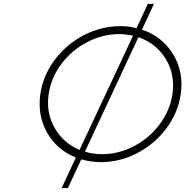

<svg xmlns="http://www.w3.org/2000/svg" viewBox="-20 -835 956 990"><path d="M188 -350.1Q201.7 -445.3 262 -526.1Q322.3 -606.9 412.4 -653.6Q502.4 -700.2 601.1 -700.2Q643.6 -700.2 684.1 -689.9L742.2 -814.9H773.9L711.9 -682.1Q815.9 -647.5 872.1 -556.2Q928.2 -464.8 912.1 -350.1Q898.4 -254.9 838.6 -174.1Q778.8 -93.3 688.7 -46.1Q598.6 1 500 1Q450.7 1 398.9 -13.2L330.1 134.8H297.9L371.1 -22.9Q273.9 -61.5 223.1 -150.6Q172.4 -239.7 188 -350.1ZM231 -350.1Q216.8 -254.4 261.5 -175.8Q306.2 -97.2 390.1 -62L666 -650.9Q628.9 -659.2 595.2 -659.2Q509.3 -659.2 429.7 -617.9Q350.1 -576.7 296.6 -505.4Q243.2 -434.1 231 -350.1ZM418 -53.2Q460 -40 505.9 -40Q591.8 -40 671.1 -81.5Q750.5 -123 803.7 -194.6Q856.9 -266.1 869.1 -350.1Q883.8 -450.7 834.5 -531.2Q785.2 -611.8 693.8 -643.1Z"/></svg>

Font: Trueno UltraLight
Style: Italic
Weight: 250
Designer: Julieta Ulanovsky
Foundry: Julieta Ulanovsky
Version: Version 3.001b | FøM Fix